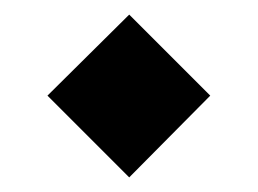

<svg xmlns="http://www.w3.org/2000/svg" viewBox="-20 -745 353 263"><path d="M268 -614 157 -502 45 -614 157 -725Z"/></svg>

Font: Martel Heavy
Style: Regular
Weight: 900
Designer: Dan Reynolds
Foundry: Dan Reynolds
Version: Version 1.001; ttfautohint (v1.1) -l 5 -r 5 -G 72 -x 0 -D la